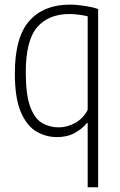

<svg xmlns="http://www.w3.org/2000/svg" viewBox="-20 -568 503 808"><path d="M349 220V-50.5H346Q328 -27.5 295.8 -9.2Q263.5 9 220 9Q173 9 132.5 -15Q92 -39 67.2 -97.5Q42.5 -156 42.5 -259.5Q42.5 -411 103.2 -479.8Q164 -548.5 273.5 -548.5Q303.5 -548.5 337 -543.2Q370.5 -538 393 -530V220ZM227 -32Q262.5 -32 296.5 -50.8Q330.5 -69.5 349 -105.5V-499.5Q334.5 -503 313.2 -506Q292 -509 272.5 -509Q184.5 -509 136.5 -453.5Q88.5 -398 88.5 -264Q88.5 -169.5 107 -119.2Q125.5 -69 157 -50.5Q188.5 -32 227 -32Z"/></svg>

Font: Encode Sans Condensed Condensed ExtraLight
Style: Regular
Weight: 200
Width: 3
Designer: Multiple Designers
Foundry: Impallari Type
Version: Version 3.000; ttfautohint (v1.8.3) -l 8 -r 50 -G 200 -x 14 